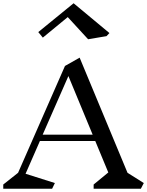

<svg xmlns="http://www.w3.org/2000/svg" viewBox="-23 -1159 904 1179"><path d="M842 0H552V-26L642 -100L562 -293H222L134 -92L314 -35L297 0H-3V-26L88 -98L376 -754L466 -805L760 -98L860 -35ZM397 -692 239 -332H546ZM631 -937 518 -918 393 -1054 240 -928 212 -962 429 -1139 649 -956Z"/></svg>

Font: Inknut Antiqua Light
Style: Regular
Weight: 300
Designer: Claus Eggers Sørensen
Foundry: Claus Eggers Sørensen
Version: Version 1.003; ttfautohint (v1.8.2) -l 8 -r 50 -G 200 -x 14 